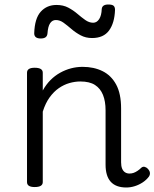

<svg xmlns="http://www.w3.org/2000/svg" viewBox="-20 -816 686 853"><path d="M541 17Q518 17 500.5 10.5Q483 4 471.5 -9Q460 -22 454.5 -41Q449 -60 449 -84V-326Q449 -366 437.5 -394.5Q426 -423 402 -438.5Q378 -454 337 -454Q313 -454 288.5 -447Q264 -440 241.5 -424.5Q219 -409 200.5 -383.5Q182 -358 170 -320V-7Q170 4 161 9.5Q152 15 134 15Q117 15 108.5 9.5Q100 4 100 -7V-493Q100 -504 108.5 -509.5Q117 -515 134 -515Q152 -515 161 -509.5Q170 -504 170 -493V-414Q185 -441 204.5 -460.5Q224 -480 247.5 -493Q271 -506 296 -512.5Q321 -519 347 -519Q397 -519 435.5 -500Q474 -481 496 -440.5Q518 -400 518 -334V-95Q518 -78 522.5 -67Q527 -56 535.5 -50.5Q544 -45 555 -45Q565 -45 573.5 -48Q582 -51 591 -57Q600 -63 608 -71Q615 -77 623.5 -74.5Q632 -72 638 -65Q645 -57 646 -48.5Q647 -40 642 -32Q631 -17 614.5 -6Q598 5 579 11Q560 17 541 17ZM161 -645Q132 -645 132 -668Q134 -734 161 -764Q188 -794 231 -794Q261 -794 283.5 -782Q306 -770 324 -754.5Q342 -739 359 -727Q376 -715 394 -715Q410 -715 420.5 -731Q431 -747 432 -776Q434 -796 461 -796Q478 -796 484.5 -790.5Q491 -785 491 -772Q489 -714 464.5 -680.5Q440 -647 389 -647Q361 -647 338.5 -659Q316 -671 297.5 -687Q279 -703 262.5 -715Q246 -727 228 -727Q212 -727 202.5 -712.5Q193 -698 191 -668Q190 -656 182.5 -650.5Q175 -645 161 -645Z"/></svg>

Font: Playwrite CL Light
Style: Regular
Weight: 300
Designer: Veronika Burian, José Scaglione
Foundry: TypeTogether
Version: Version 1.002